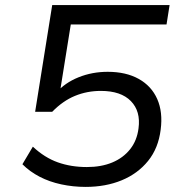

<svg xmlns="http://www.w3.org/2000/svg" viewBox="-20 -725 711 754"><path d="M316 9Q267 9 220.5 -1Q174 -11 135.5 -31Q97 -51 68 -80L109 -149Q155 -106 207 -87.5Q259 -69 321 -69Q378 -69 421 -87Q464 -105 491 -139Q518 -173 524 -221Q533 -288 494 -328Q455 -368 376 -368Q322 -368 274.5 -348.5Q227 -329 185 -286H118L185 -705H646L634 -629H258L215 -361H201Q235 -400 288.5 -421.5Q342 -443 403 -443Q475 -443 525 -415Q575 -387 597.5 -336Q620 -285 611 -216Q602 -143 561.5 -93Q521 -43 458 -17Q395 9 316 9Z"/></svg>

Font: Nunito Sans 10pt SemiExpanded
Style: Italic
Weight: 400
Width: 6
Italic angle: -9°
Designer: Vernon Adams
Foundry: Vernon Adams
Version: Version 3.101;gftools[0.9.27]